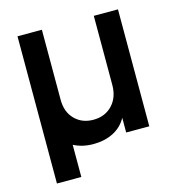

<svg xmlns="http://www.w3.org/2000/svg" viewBox="-103 -630 791 858"><g transform="rotate(-15 293.0 -200.5)"><path d="M55.2 140.1V-541H168V-216.8Q168 -160.6 201.2 -126.7Q234.4 -92.8 287.1 -92.8Q340.8 -92.8 374.5 -128.2Q408.2 -163.6 408.2 -222.2V-541H520V0H413.1V-67.9Q391.6 -28.8 351.6 -8.3Q311.5 12.2 258.8 12.2Q208 12.2 168 -8.8V140.1Z"/></g></svg>

Font: Plus Jakarta Sans SemiBold
Style: Regular
Weight: 600
Designer: Gumpita Rahayu
Foundry: Tokotype
Version: Version 2.006